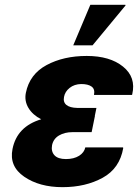

<svg xmlns="http://www.w3.org/2000/svg" viewBox="-20 -771 576 801"><path d="M493.2 -493.2Q548.3 -448.7 531.7 -377.9L530.8 -375H372.1Q377 -398.9 362.3 -409.7Q347.7 -420.4 318.8 -420.4Q290 -419.9 270.5 -404.3Q251 -388.7 247.1 -366.7Q242.7 -344.7 257.3 -333Q272 -321.3 302.2 -320.8H382.3L375.5 -287.1H376L362.3 -219.7H282.2Q250 -219.7 226.6 -206.1Q203.1 -192.4 197.3 -166Q192.4 -139.6 207 -123.5Q221.7 -107.4 254.9 -107.4Q288.1 -107.4 310.1 -121.1Q331.5 -134.8 335.9 -156.2H493.2L494.1 -153.3Q479.5 -68.4 408.2 -29.3Q336.9 9.8 240.7 9.8Q144.5 9.8 81.1 -33.7Q17.6 -77.1 32.2 -149.4Q50.8 -243.2 151.9 -273.4Q116.2 -291.5 98.6 -320.8Q81.1 -350.1 87.9 -383.8Q103.5 -461.4 174.3 -499.5Q245.1 -537.6 341.8 -537.6Q438.5 -537.6 493.2 -493.2ZM356.9 -751H502.9L503.9 -748.5L366.2 -582H285.6Z"/></svg>

Font: Roboto-BlackItalic
Style: Italic
Weight: 900
Italic angle: -12°
Designer: Google
Version: Version 1.100141; 2013